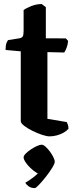

<svg xmlns="http://www.w3.org/2000/svg" viewBox="-20 -696 391 980"><path d="M233 0Q218.5 0 194.2 -8Q170 -16 145 -28.5Q120 -41 103 -54.2Q86 -67.5 86 -77.5V-434L8.5 -441Q8.5 -464.5 13.2 -476.8Q18 -489 22 -491.5L79 -500.5Q90.5 -502.5 95.5 -509.2Q100.5 -516 100.5 -538V-644.5Q112.5 -654 138.5 -664.5Q164.5 -675 192.5 -675.5L214 -659.5V-500.5L316 -500L327.5 -487.5Q326.5 -469.5 320.2 -453Q314 -436.5 308 -428L222 -430V-89.5L320.5 -73Q323 -69 326.2 -60.2Q329.5 -51.5 329.5 -38.5Q320 -27.5 303.8 -18.5Q287.5 -9.5 269.2 -4.8Q251 0 233 0ZM157.5 264Q138.5 264 126.2 255Q114 246 109 237Q130 224.5 153 207Q176 189.5 189 169L190.5 194Q180 194 164.8 184.5Q149.5 175 134.8 160.8Q120 146.5 110.2 131.8Q100.5 117 100.5 107Q100.5 99 111.2 88Q122 77 137.5 66.8Q153 56.5 168.2 49.5Q183.5 42.5 192.5 42.5Q201 42.5 212.2 52.5Q223.5 62.5 234.2 76.8Q245 91 252.2 105.8Q259.5 120.5 259.5 129.5Q259.5 139.5 246 161.2Q232.5 183 213.8 206.8Q195 230.5 179 247.2Q163 264 157.5 264Z"/></svg>

Font: Texturina Medium
Style: Regular
Weight: 500
Designer: Guillermo Torres Carreño
Foundry: Omnibus-Type
Version: Version 1.003